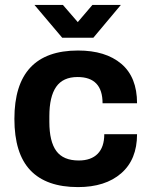

<svg xmlns="http://www.w3.org/2000/svg" viewBox="-20 -743 613 775"><path d="M119.1 -723.1H233.9L293.9 -653.8L353 -723.1H467.8L356.9 -590.8H231ZM294.9 12.2Q167 12.2 102.5 -55.7Q38.1 -123.5 38.1 -263.2Q38.1 -539.1 294.9 -539.1Q406.2 -539.1 469.7 -485.4Q533.2 -431.6 533.2 -326.2H394Q394 -432.1 293 -432.1Q234.4 -432.1 206.8 -392.6Q179.2 -353 179.2 -273.9V-251Q179.2 -171.9 207.3 -133.5Q235.4 -95.2 297.9 -95.2Q347.7 -95.2 374.3 -122.3Q400.9 -149.4 400.9 -201.2H533.2Q533.2 -99.1 469.2 -43.5Q405.3 12.2 294.9 12.2Z"/></svg>

Font: Archivo
Style: Bold
Weight: 700
Designer: Hector Gatti
Foundry: Omnibus-Type
Version: Version 2.001